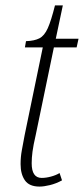

<svg xmlns="http://www.w3.org/2000/svg" viewBox="-20 -679 310 709"><path d="M126 10Q88 10 72 -13Q56 -36 56 -73Q56 -99 60.5 -123.5Q65 -148 71 -180L138 -504H72L76 -527Q107 -528 125.5 -537.5Q144 -547 156.5 -575Q169 -603 183 -659H212L186 -536H270L263 -504H179L112 -181Q103 -142 100 -119Q97 -96 97 -76Q97 -22 134 -22Q150 -22 168.5 -27Q187 -32 200 -40L209 -13Q187 -1 164.5 4.5Q142 10 126 10Z"/></svg>

Font: Noto Serif ExtraCondensed ExtraLight
Style: Italic
Weight: 200
Width: 2
Italic angle: -12°
Designer: Monotype Design Team
Foundry: Monotype Imaging Inc.
Version: Version 2.014; ttfautohint (v1.8.4.7-5d5b)